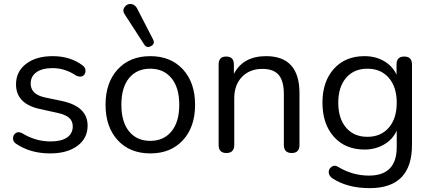

<svg xmlns="http://www.w3.org/2000/svg" viewBox="-20 -786 2231 995"><path d="M240 9Q138 9 65 -40Q48 -50 47.5 -68Q47 -86 61 -96Q75 -106 94 -96Q164 -53 242 -53Q298 -53 327.5 -73.5Q357 -94 357 -131Q357 -159 338 -175.5Q319 -192 278 -201L187 -221Q63 -248 63 -349Q63 -415 115 -455Q167 -495 253 -495Q345 -495 408 -447Q424 -436 423 -417.5Q422 -399 408.5 -392Q395 -385 375 -394Q317 -433 253 -433Q198 -433 168.5 -411.5Q139 -390 139 -353Q139 -297 213 -281L304 -262Q434 -233 434 -135Q434 -69 381 -30Q328 9 240 9Z M727 -556 626 -712Q613 -731 625 -748.5Q637 -766 656.5 -765.5Q676 -765 689 -745L773 -582Q785 -559 762.5 -547Q740 -535 727 -556ZM928 -59.5Q865 9 759 9Q653 9 590 -59.5Q527 -128 527 -243Q527 -358 590 -426.5Q653 -495 759 -495Q865 -495 928 -426.5Q991 -358 991 -243Q991 -128 928 -59.5ZM759 -56Q828 -56 868.5 -105Q909 -154 909 -243Q909 -332 868.5 -381Q828 -430 759 -430Q689 -430 649 -381.5Q609 -333 609 -243Q609 -154 649 -105Q689 -56 759 -56Z M1153 7Q1113 7 1113 -35V-452Q1113 -493 1152 -493Q1192 -493 1192 -452V-403Q1240 -495 1359 -495Q1532 -495 1532 -303V-35Q1532 7 1492 7Q1451 7 1451 -35V-298Q1451 -366 1424.5 -397.5Q1398 -429 1340 -429Q1274 -429 1234 -387.5Q1194 -346 1194 -277V-35Q1194 7 1153 7Z M1896 189Q1779 189 1701 137Q1684 124 1683.5 107Q1683 90 1697.5 79Q1712 68 1729 77Q1806 124 1892 124Q2036 124 2036 -24V-109Q2015 -63 1970 -37Q1925 -11 1869 -11Q1769 -11 1710 -77.5Q1651 -144 1651 -254Q1651 -363 1710 -429Q1769 -495 1869 -495Q1926 -495 1970 -469.5Q2014 -444 2035 -399V-452Q2035 -493 2075 -493Q2115 -493 2115 -452V-35Q2115 189 1896 189ZM2036 -254Q2036 -335 1995 -382.5Q1954 -430 1884 -430Q1814 -430 1773.5 -382.5Q1733 -335 1733 -254Q1733 -172 1773.5 -124.5Q1814 -77 1884 -77Q1954 -77 1995 -124.5Q2036 -172 2036 -254Z"/></svg>

Font: Nunito
Style: Regular
Weight: 400
Designer: Vernon Adams
Foundry: Vernon Adams
Version: Version 3.602